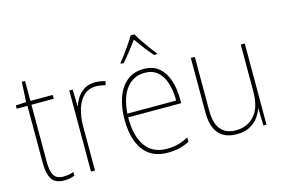

<svg xmlns="http://www.w3.org/2000/svg" viewBox="-97 -980 1785 1207"><g transform="rotate(-15 795.0 -376.5)"><path d="M188 -15Q209 -15 225.5 -18Q242 -21 255 -27V-2Q241 3 225.5 6.5Q210 10 188 10Q127 10 105.5 -27Q84 -64 84 -130V-503H14V-524L82 -528L89 -658H110V-528H255V-503H110V-130Q110 -74 126 -44.5Q142 -15 188 -15Z M531 -536Q569 -536 599 -525L592 -501Q578 -505 563.5 -507.5Q549 -510 531 -510Q483 -510 451.5 -480Q420 -450 404.5 -400Q389 -350 389 -290V0H363V-528H385L388 -420H390Q399 -449 417 -475.5Q435 -502 463.5 -519Q492 -536 531 -536Z M849 -538Q911 -538 949 -504.5Q987 -471 1004.5 -416Q1022 -361 1022 -295V-269H677Q676 -146 723.5 -80.5Q771 -15 862 -15Q902 -15 933 -23Q964 -31 1003 -51V-23Q971 -6 937.5 2Q904 10 862 10Q788 10 741.5 -24.5Q695 -59 673 -120Q651 -181 651 -261Q651 -338 672.5 -401Q694 -464 738 -501Q782 -538 849 -538ZM849 -513Q777 -513 731.5 -457.5Q686 -402 678 -293H996Q996 -356 980.5 -406Q965 -456 932.5 -484.5Q900 -513 849 -513ZM850 -763Q862 -741 881.5 -712Q901 -683 921 -656Q941 -629 955 -612V-606H936Q911 -633 884.5 -668Q858 -703 838 -732Q817 -704 790 -668.5Q763 -633 738 -606H719V-612Q735 -631 755 -658.5Q775 -686 794 -714Q813 -742 825 -763Z M1505 -528V0H1485L1482 -111H1480Q1470 -81 1449.5 -53.5Q1429 -26 1395 -8Q1361 10 1310 10Q1154 10 1154 -174V-528H1180V-179Q1180 -94 1214 -54.5Q1248 -15 1311 -15Q1386 -15 1432.5 -66.5Q1479 -118 1479 -227V-528Z"/></g></svg>

Font: Noto Sans Tamil SemiCondensed Thin
Style: Regular
Weight: 100
Width: 4
Designer: Jelle Bosma - Monotype Design Team
Foundry: Monotype Imaging Inc.
Version: Version 2.004; ttfautohint (v1.8.4.7-5d5b)